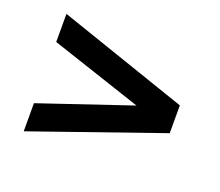

<svg xmlns="http://www.w3.org/2000/svg" viewBox="-77 -675 698 610"><g transform="rotate(20 272.0 -369.5)"><path d="M53 -171V-266L396 -382V-359L53 -473V-568L491 -418V-324Z"/></g></svg>

Font: Instrument Sans SemiCondensed SemiBold
Style: Regular
Weight: 600
Width: 4
Designer: Rodrigo Fuenzalida
Foundry: fragTYPE
Version: Version 1.000;gftools[0.9.28]